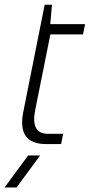

<svg xmlns="http://www.w3.org/2000/svg" viewBox="-65 -616 392 821"><path d="M126 -595.7H157.2L149.9 -512.7H298.8L290 -468.8H150.4L85.4 -145Q65.4 -43.9 139.6 -43.9H205.1L196.3 0H131.8Q6.8 0 34.7 -138.2ZM106.4 48.8 5.9 185.5H-45.4L55.2 48.8Z"/></svg>

Font: Sansation Light
Style: Light Italic
Weight: 300
Designer: Bernd Montag
Version: Version 1.301